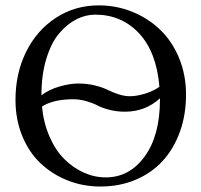

<svg xmlns="http://www.w3.org/2000/svg" viewBox="-20 -678 742 708"><path d="M331.1 -624Q295.4 -624 261.5 -606.7Q227.5 -589.4 198.2 -554.9Q168.9 -520.5 150.9 -461.4Q132.8 -402.3 132.8 -327.1V-326.7Q160.2 -347.7 199 -358.9Q237.8 -370.1 268.1 -370.1Q301.3 -370.1 330.3 -362.8Q359.4 -355.5 376.7 -346.7Q394 -337.9 416.3 -330.6Q438.5 -323.2 459 -323.2Q483.9 -323.2 514.4 -332.5Q544.9 -341.8 567.9 -357.9Q557.1 -486.3 492.7 -555.2Q428.2 -624 331.1 -624ZM666 -329.1Q666 -254.9 643.3 -191.9Q620.6 -128.9 579.8 -84.5Q539.1 -40 480 -15.1Q420.9 9.8 350.1 9.8Q285.6 9.8 228.8 -12.9Q171.9 -35.6 129.2 -76.2Q86.4 -116.7 61.8 -177.2Q37.1 -237.8 37.1 -310.1Q37.1 -407.2 76.2 -486.6Q115.2 -565.9 185.8 -612.1Q256.3 -658.2 344.2 -658.2Q409.7 -658.2 468.3 -634.3Q526.9 -610.4 570.8 -568.1Q614.7 -525.9 640.4 -463.9Q666 -401.9 666 -329.1ZM569.8 -315.4Q515.6 -266.1 440.9 -266.1Q410.2 -266.1 383.1 -273.2Q356 -280.3 339.4 -289.1Q322.8 -297.9 298.8 -304.9Q274.9 -312 250 -312Q177.2 -312 134.8 -285.2Q140.6 -224.6 162.6 -174.3Q184.6 -124 216.8 -91.8Q249 -59.6 288.6 -41.7Q328.1 -23.9 370.1 -23.9Q457.5 -23.9 513.7 -101.3Q569.8 -178.7 569.8 -310.1Z"/></svg>

Font: Linux Libertine G
Style: Regular
Weight: 400
Designer: Philipp H. Poll
Foundry: Philipp H. Poll
Version: Version 4.7.5